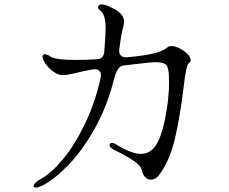

<svg xmlns="http://www.w3.org/2000/svg" viewBox="-20 -807 1040 871"><path d="M143 44Q132 44 132 37Q132 31 140.5 22.5Q149 14 165 5Q212 -20 265.5 -84.5Q319 -149 365.5 -245.5Q412 -342 437 -456Q438 -459 438 -465Q438 -481 428 -488Q418 -495 400 -492Q359 -485 320 -475Q280 -466 268 -466Q254 -466 241.5 -471Q229 -476 213 -489Q196 -503 184.5 -521Q173 -539 173 -551Q173 -561 183 -561Q194 -561 210 -550Q235 -535 323 -535Q367 -535 417 -538Q450 -539 453 -572Q454 -580 457 -628Q459 -660 459 -679Q459 -743 434 -760Q425 -766 425 -774Q425 -780 429.5 -783.5Q434 -787 442 -787Q457 -787 489.5 -771Q522 -755 533 -738Q543 -722 543 -710Q543 -703 540 -690.5Q537 -678 535 -668Q529 -646 521 -583Q519 -565 528 -555.5Q537 -546 555 -547Q705 -560 738 -591Q745 -598 758 -598Q774 -598 795 -587.5Q816 -577 830.5 -562Q845 -547 845 -535Q845 -526 837 -521Q830 -516 824.5 -489.5Q819 -463 812 -404Q796 -274 773.5 -177.5Q751 -81 702 -13Q686 8 664 8Q650 8 638.5 -3.5Q627 -15 622 -38Q618 -57 585 -78.5Q552 -100 525 -113.5Q498 -127 491 -131Q477 -139 477 -149Q477 -153 480 -156Q483 -159 488 -159Q496 -159 506 -152Q576 -109 619 -109Q658 -109 682 -141Q711 -179 729 -268.5Q747 -358 747 -435Q747 -507 731 -516Q713 -525 685 -525Q666 -525 602 -517Q590 -516 575 -514Q560 -512 541 -510Q526 -509 515 -492.5Q504 -476 496 -443Q466 -325 411.5 -227Q357 -129 295 -63.5Q233 2 178 32Q154 44 143 44Z"/></svg>

Font: Hina Mincho
Style: Regular
Weight: 400
Designer: satsuyako
Foundry: satsuyako
Version: Version 1.100